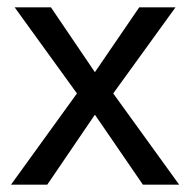

<svg xmlns="http://www.w3.org/2000/svg" viewBox="-20 -504 519 524"><path d="M469 0 289 -249 459 -484H360L239 -307L119 -484H20L190 -249L10 0H109L239 -191L370 0Z"/></svg>

Font: Gamestation Text
Style: Bold
Weight: 400
Designer: Jonas Hecksher
Foundry: Jonas Hecksher, Playtypeª, e-types AS
Version: Version 1.003